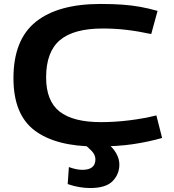

<svg xmlns="http://www.w3.org/2000/svg" viewBox="-20 -730 879 970"><path d="M48 -335Q48 -529 160.5 -619.5Q273 -710 488 -710Q551 -710 598.5 -706.5Q646 -703 688 -695.5Q730 -688 776 -675L744 -558Q679 -572 620 -579Q561 -586 499 -586Q352 -586 282.5 -527Q213 -468 213 -339Q213 -220 281 -166.5Q349 -113 490 -113Q560 -113 633 -122Q706 -131 770 -147L799 -33Q733 -14 654.5 -2Q576 10 466 10Q263 10 155.5 -70.5Q48 -151 48 -335ZM328 114Q366 128 396 128Q462 128 462 75Q462 53 444 33.5Q426 14 400 -5H523Q550 15 566.5 43.5Q583 72 583 101Q583 150 549 185Q515 220 435 220Q411 220 382.5 215.5Q354 211 322 200Z"/></svg>

Font: Georama Extended SemiBold
Style: Regular
Weight: 600
Width: 7
Designer: Jean-Baptiste Levee
Foundry: Production Type
Version: Version 1.000